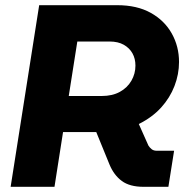

<svg xmlns="http://www.w3.org/2000/svg" viewBox="-20 -720 724 740"><path d="M21 0 131 -700H432Q508 -700 561 -670.5Q614 -641 642 -591Q670 -541 670 -481Q670 -434 652.5 -388.5Q635 -343 601 -305.5Q567 -268 515 -242L552 -159Q557 -151 564.5 -145Q572 -139 584 -139H651L629 0H533Q480 0 449.5 -22.5Q419 -45 402 -86L351 -211Q346 -211 340.5 -211Q335 -211 330 -211H223L190 0ZM245 -350H372Q413 -350 442 -366Q471 -382 486.5 -409Q502 -436 502 -467Q502 -494 490.5 -514.5Q479 -535 457 -547.5Q435 -560 402 -560H278Z"/></svg>

Font: MuseoModerno Thin
Style: Bold Italic
Weight: 700
Italic angle: -9°
Version: Version 1.003